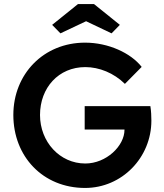

<svg xmlns="http://www.w3.org/2000/svg" viewBox="-20 -920 811 950"><path d="M401 10C583 10 729 -140 729 -323C729 -342 728 -372 724 -395H399V-279H596V-278C596 -198 506 -111 402 -111C276 -111 178 -218 178 -351C178 -486 270 -588 402 -588C471 -588 543 -559 598 -505L681 -589C627 -658 516 -709 401 -709C196 -709 46 -554 46 -351C46 -146 192 10 401 10ZM238 -797 279 -755 406 -815 532 -755 573 -797 445 -900H366Z"/></svg>

Font: Easer Grotesk Medium
Style: Regular
Weight: 500
Designer: Boardeaser, Bonnie Shaver-Troup, Thomas Jockin
Foundry: Lexend
Version: Version 1.001;Glyphs 3.1.2 (3151)